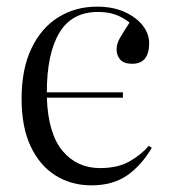

<svg xmlns="http://www.w3.org/2000/svg" viewBox="-20 -544 512 578"><path d="M255 14Q195 14 147.5 -15.5Q100 -45 72.5 -103Q45 -161 45 -247Q45 -336 74.5 -398Q104 -460 155.5 -492Q207 -524 272 -524Q319 -524 354 -508.5Q389 -493 409 -468Q429 -443 429 -414Q429 -352 378 -352Q353 -352 342 -364.5Q331 -377 331 -396Q331 -412 341 -429.5Q351 -447 370 -476Q350 -492 327.5 -500Q305 -508 275 -508Q196 -508 158.5 -445Q121 -382 121 -266H350V-250H121Q125 -141 168.5 -89.5Q212 -38 281 -38Q335 -38 370.5 -58.5Q406 -79 428 -105L437 -99Q405 -45 362 -15.5Q319 14 255 14Z"/></svg>

Font: Literata 72pt Light
Style: Regular
Weight: 300
Designer: Latin by Veronika Burian and Jose Scaglione. Greek by Irene Vlachou. Cyrillic by Vera Evstafieva.
Foundry: TypeTogether
Version: Version 3.002